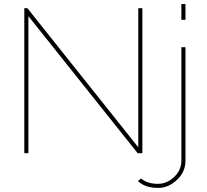

<svg xmlns="http://www.w3.org/2000/svg" viewBox="-20 -750 1012 940"><path d="M654 0 119 -671V0H99V-710H114L657 -29V-710H677V0ZM755 170Q689 170 655 136L671 124Q701 150 754 150Q797 150 832.5 116.5Q868 83 868 36V-519H888V36Q888 92 846 131Q804 170 755 170ZM888 -653H868V-730H888Z"/></svg>

Font: Raleway
Style: Thin
Weight: 100
Designer: Matt McInerney, Pablo Impallari, Rodrigo Fuenzalida
Foundry: Matt McInerney, Pablo Impallari, Rodrigo Fuenzalida
Version: Version 3.000